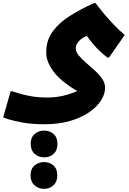

<svg xmlns="http://www.w3.org/2000/svg" viewBox="-60 -521 812 1213"><path d="M220 264Q142 264 84.5 253.5Q27 243 -5 233Q-37 223 -40 221L7 56H18Q31 60 61 69.5Q91 79 136.5 87Q182 95 239 95Q288 95 330 86Q372 77 407 63Q442 49 467 35L473 78Q444 64 411 44Q378 24 346 -1Q314 -26 288.5 -56Q263 -86 247.5 -120Q232 -154 232 -191Q232 -266 272 -321Q312 -376 380 -419.5Q448 -463 533 -501H544Q567 -470 598 -433Q629 -396 663 -361Q697 -326 728 -300L629 -158H617Q582 -186 555 -213.5Q528 -241 504.5 -272.5Q481 -304 455 -343L527 -298Q520 -301 506.5 -299Q493 -297 478.5 -290Q464 -283 450 -272Q436 -261 427.5 -246.5Q419 -232 419 -214Q419 -193 437.5 -170.5Q456 -148 483.5 -124.5Q511 -101 539 -75.5Q567 -50 585.5 -23Q604 4 604 33Q604 73 578 114Q552 155 502 189Q452 223 381.5 243.5Q311 264 220 264ZM219 473Q184 473 159 451Q134 429 134 388Q134 347 159 325.5Q184 304 219 304Q254 304 278.5 325.5Q303 347 303 388Q303 429 279 451Q255 473 219 473ZM218 672Q183 672 158 649.5Q133 627 133 587Q133 546 158 524.5Q183 503 218 503Q254 503 278 524.5Q302 546 302 587Q302 627 278 649.5Q254 672 218 672Z"/></svg>

Font: Kufam ExtraBold
Style: Regular
Weight: 800
Designer: Wael Morcos, Artur Schmal
Foundry: Original Type
Version: Version 1.300; ttfautohint (v1.8.3)